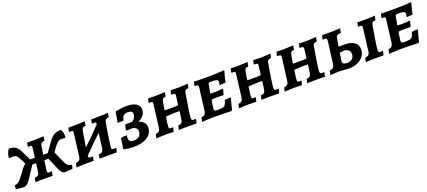

<svg xmlns="http://www.w3.org/2000/svg" viewBox="36 -1455 5369 2412"><g transform="rotate(-20 2720.5 -249.0)"><path d="M794 -421Q794 -408 793 -401L782 -391Q757 -396 742 -396Q713 -396 692.5 -382Q672 -368 648 -336L598 -268L666 -114Q694 -50 744 -50L752 -41L741 3L646 12Q620 12 601 -6.5Q582 -25 566 -63L500 -219H446L429 -104Q426 -86 426 -76Q426 -63 431.5 -58Q437 -53 449 -53Q461 -53 469.5 -54.5Q478 -56 481 -57L487 -50L475 2L361 0Q311 0 247 2L257 -51Q292 -56 305 -68.5Q318 -81 322 -114L335 -219H285L179 -58Q155 -21 132.5 -4.5Q110 12 84 12L-13 3L-14 -41L-9 -50Q39 -50 88 -118L149 -200Q178 -240 206 -260L167 -339Q152 -370 136 -383.5Q120 -397 93 -397Q74 -397 49 -391L36 -405Q46 -471 76 -509Q137 -507 168.5 -483Q200 -459 228 -398L280 -289H344L359 -408Q361 -424 361 -428Q361 -439 356 -443Q351 -447 339 -447Q329 -447 322 -446Q315 -445 313 -445L308 -453L318 -501L424 -500Q437 -500 481 -502Q490 -503 504.5 -504Q519 -505 539 -505L532 -450Q501 -444 489 -434Q477 -424 473 -403L456 -288H517L596 -401Q639 -462 675.5 -484Q712 -506 771 -506Q794 -472 794 -421Z M1287 -102Q1285 -86 1285 -81Q1285 -66 1291 -60.5Q1297 -55 1311 -55Q1322 -55 1333 -56Q1344 -57 1345 -57L1347 -50L1334 0H1220L1104 1L1113 -53Q1147 -54 1162 -69Q1177 -84 1181 -124L1204 -309Q1088 -199 977 -85Q976 -67 981.5 -60.5Q987 -54 1001 -54Q1013 -54 1022 -55Q1031 -56 1034 -56L1036 -51L1024 1L927 0Q894 0 852 2Q810 4 796 6L805 -48Q841 -55 855 -68.5Q869 -82 873 -115L909 -408Q911 -424 911 -427Q911 -439 906.5 -442.5Q902 -446 889 -446L861 -445L858 -453L869 -499L962 -500Q989 -500 1031.5 -502Q1074 -504 1088 -505L1081 -449Q1050 -445 1040 -434.5Q1030 -424 1024 -392Q1014 -337 991 -191Q1100 -292 1218 -416Q1219 -420 1219 -427Q1219 -439 1214.5 -442.5Q1210 -446 1197 -446L1168 -445L1164 -453L1176 -499Q1176 -498 1192 -498.5Q1208 -499 1222 -499Q1242 -500 1277 -500Q1301 -500 1343 -502Q1385 -504 1399 -505L1392 -450Q1362 -445 1350 -436Q1338 -427 1333 -403Q1307 -258 1287 -102Z M1433 -5 1425 -16Q1440 -94 1444 -150L1463 -157L1526 -158Q1523 -139 1523 -124Q1523 -92 1538.5 -79Q1554 -66 1590 -66Q1633 -66 1657 -85.5Q1681 -105 1686 -143Q1687 -147 1687 -155Q1687 -202 1630 -218L1545 -215L1538 -223L1553 -293L1646 -294Q1666 -304 1679.5 -324Q1693 -344 1697 -367Q1698 -371 1698 -379Q1698 -404 1682.5 -415.5Q1667 -427 1633 -427Q1596 -427 1578.5 -409.5Q1561 -392 1551 -346L1470 -345Q1485 -396 1493 -482L1500 -489Q1584 -506 1644 -506Q1729 -506 1774 -478Q1819 -450 1819 -397Q1819 -357 1796 -325.5Q1773 -294 1723 -268Q1813 -239 1813 -161Q1813 -151 1812 -145Q1803 -72 1737 -31.5Q1671 9 1560 9Q1493 9 1433 -5Z M2354 -89Q2354 -70 2360.5 -62.5Q2367 -55 2381 -55Q2391 -55 2399 -56Q2407 -57 2409 -57L2413 -51L2400 2Q2391 2 2363.5 1Q2336 0 2301 0H2267Q2231 0 2211 1Q2196 1 2179.5 1.5Q2163 2 2163 1L2176 -53Q2208 -54 2222 -68.5Q2236 -83 2240 -123L2253 -218H2175Q2150 -217 2116 -214.5Q2082 -212 2068 -211L2056 -127Q2055 -119 2053 -102Q2051 -85 2052 -76Q2053 -63 2058 -58.5Q2063 -54 2076 -54Q2087 -54 2094.5 -55Q2102 -56 2104 -56Q2105 -55 2106 -53.5Q2107 -52 2107 -51L2094 2Q2082 2 2050.5 1Q2019 0 1990 0Q1958 0 1916.5 2Q1875 4 1861 6L1874 -48Q1911 -55 1922.5 -69Q1934 -83 1939 -123L1974 -406Q1975 -413 1975 -424Q1975 -437 1970 -441.5Q1965 -446 1950 -446H1928L1923 -453L1936 -502Q1946 -502 1974.5 -501Q2003 -500 2032 -500Q2058 -500 2102.5 -502.5Q2147 -505 2161 -506L2151 -450Q2121 -446 2111.5 -436.5Q2102 -427 2097 -397L2079 -290L2173 -289Q2224 -289 2261 -293L2276 -406Q2277 -412 2277 -423Q2277 -436 2271.5 -441Q2266 -446 2252 -446H2228L2225 -453L2236 -502Q2252 -501 2289.5 -500.5Q2327 -500 2356 -500Q2391 -501 2423.5 -503Q2456 -505 2467 -506L2456 -451Q2426 -446 2415.5 -438Q2405 -430 2401 -408Q2387 -330 2370.5 -220.5Q2354 -111 2354 -89Z M2707 -67Q2755 -67 2778 -73Q2801 -79 2812.5 -97Q2824 -115 2835 -155L2911 -161L2916 -152Q2912 -140 2899.5 -96Q2887 -52 2876 -4L2866 5Q2842 4 2762.5 2Q2683 0 2618 0Q2572 0 2528 3.5Q2484 7 2472 8L2485 -49Q2518 -54 2531 -68Q2544 -82 2549 -116L2585 -404Q2586 -412 2586 -423Q2586 -436 2581.5 -441Q2577 -446 2566 -446L2542 -445L2537 -453L2549 -503Q2565 -502 2609.5 -501Q2654 -500 2705 -500Q2867 -500 2949 -510L2955 -501Q2951 -489 2939 -445.5Q2927 -402 2919 -356L2837 -351Q2838 -355 2841 -369Q2844 -383 2844 -393Q2844 -409 2836.5 -416.5Q2829 -424 2810 -427Q2791 -430 2753 -430Q2728 -430 2721 -426Q2714 -422 2711 -405L2691 -291L2763 -290Q2779 -290 2811.5 -292.5Q2844 -295 2855 -296L2861 -288L2841 -217Q2831 -217 2801.5 -218Q2772 -219 2740 -219Q2714 -219 2679 -214L2670 -160Q2669 -150 2665.5 -128.5Q2662 -107 2662 -96Q2662 -78 2671 -72.5Q2680 -67 2707 -67Z M3459 -89Q3459 -70 3465.5 -62.5Q3472 -55 3486 -55Q3496 -55 3504 -56Q3512 -57 3514 -57L3518 -51L3505 2Q3496 2 3468.5 1Q3441 0 3406 0H3372Q3336 0 3316 1Q3301 1 3284.5 1.5Q3268 2 3268 1L3281 -53Q3313 -54 3327 -68.5Q3341 -83 3345 -123L3358 -218H3280Q3255 -217 3221 -214.5Q3187 -212 3173 -211L3161 -127Q3160 -119 3158 -102Q3156 -85 3157 -76Q3158 -63 3163 -58.5Q3168 -54 3181 -54Q3192 -54 3199.5 -55Q3207 -56 3209 -56Q3210 -55 3211 -53.5Q3212 -52 3212 -51L3199 2Q3187 2 3155.5 1Q3124 0 3095 0Q3063 0 3021.5 2Q2980 4 2966 6L2979 -48Q3016 -55 3027.5 -69Q3039 -83 3044 -123L3079 -406Q3080 -413 3080 -424Q3080 -437 3075 -441.5Q3070 -446 3055 -446H3033L3028 -453L3041 -502Q3051 -502 3079.5 -501Q3108 -500 3137 -500Q3163 -500 3207.5 -502.5Q3252 -505 3266 -506L3256 -450Q3226 -446 3216.5 -436.5Q3207 -427 3202 -397L3184 -290L3278 -289Q3329 -289 3366 -293L3381 -406Q3382 -412 3382 -423Q3382 -436 3376.5 -441Q3371 -446 3357 -446H3333L3330 -453L3341 -502Q3357 -501 3394.5 -500.5Q3432 -500 3461 -500Q3496 -501 3528.5 -503Q3561 -505 3572 -506L3561 -451Q3531 -446 3520.5 -438Q3510 -430 3506 -408Q3492 -330 3475.5 -220.5Q3459 -111 3459 -89Z M4070 -89Q4070 -70 4076.5 -62.5Q4083 -55 4097 -55Q4107 -55 4115 -56Q4123 -57 4125 -57L4129 -51L4116 2Q4107 2 4079.5 1Q4052 0 4017 0H3983Q3947 0 3927 1Q3912 1 3895.5 1.5Q3879 2 3879 1L3892 -53Q3924 -54 3938 -68.5Q3952 -83 3956 -123L3969 -218H3891Q3866 -217 3832 -214.5Q3798 -212 3784 -211L3772 -127Q3771 -119 3769 -102Q3767 -85 3768 -76Q3769 -63 3774 -58.5Q3779 -54 3792 -54Q3803 -54 3810.5 -55Q3818 -56 3820 -56Q3821 -55 3822 -53.5Q3823 -52 3823 -51L3810 2Q3798 2 3766.5 1Q3735 0 3706 0Q3674 0 3632.5 2Q3591 4 3577 6L3590 -48Q3627 -55 3638.5 -69Q3650 -83 3655 -123L3690 -406Q3691 -413 3691 -424Q3691 -437 3686 -441.5Q3681 -446 3666 -446H3644L3639 -453L3652 -502Q3662 -502 3690.5 -501Q3719 -500 3748 -500Q3774 -500 3818.5 -502.5Q3863 -505 3877 -506L3867 -450Q3837 -446 3827.5 -436.5Q3818 -427 3813 -397L3795 -290L3889 -289Q3940 -289 3977 -293L3992 -406Q3993 -412 3993 -423Q3993 -436 3987.5 -441Q3982 -446 3968 -446H3944L3941 -453L3952 -502Q3968 -501 4005.5 -500.5Q4043 -500 4072 -500Q4107 -501 4139.5 -503Q4172 -505 4183 -506L4172 -451Q4142 -446 4131.5 -438Q4121 -430 4117 -408Q4103 -330 4086.5 -220.5Q4070 -111 4070 -89Z M4373 4Q4329 0 4306 0Q4262 0 4188 7L4200 -50Q4235 -56 4248.5 -68.5Q4262 -81 4266 -110L4304 -405Q4305 -411 4305 -421Q4305 -435 4299 -440.5Q4293 -446 4279 -446L4252 -445L4249 -452L4261 -501Q4287 -500 4339 -500Q4415 -500 4503 -505L4493 -449Q4456 -445 4442.5 -436Q4429 -427 4425 -403L4407 -295H4489Q4572 -295 4617 -262Q4662 -229 4662 -168Q4662 -117 4633 -77Q4604 -37 4553 -14.5Q4502 8 4438 8Q4417 8 4373 4ZM4533 -153Q4533 -185 4515 -202Q4497 -219 4461 -224L4395 -219L4379 -110Q4376 -87 4391 -76.5Q4406 -66 4442 -66Q4484 -66 4508.5 -88.5Q4533 -111 4533 -153ZM4852 -85Q4852 -68 4858 -61Q4864 -54 4877 -54Q4890 -54 4898.5 -55Q4907 -56 4910 -56L4913 -51L4899 2Q4885 2 4848.5 1Q4812 0 4778 0Q4749 0 4711.5 2.5Q4674 5 4662 6L4674 -48Q4709 -55 4722 -68Q4735 -81 4739 -113L4775 -406Q4776 -413 4776 -423Q4776 -436 4770.5 -441Q4765 -446 4751 -446H4726Q4724 -449 4722 -453L4734 -502Q4762 -502 4780 -501L4848 -500Q4871 -500 4912.5 -502.5Q4954 -505 4968 -506L4956 -450Q4926 -446 4916 -438Q4906 -430 4901 -408Q4885 -322 4868.5 -215Q4852 -108 4852 -85Z M5207 -67Q5255 -67 5278 -73Q5301 -79 5312.5 -97Q5324 -115 5335 -155L5411 -161L5416 -152Q5412 -140 5399.5 -96Q5387 -52 5376 -4L5366 5Q5342 4 5262.5 2Q5183 0 5118 0Q5072 0 5028 3.5Q4984 7 4972 8L4985 -49Q5018 -54 5031 -68Q5044 -82 5049 -116L5085 -404Q5086 -412 5086 -423Q5086 -436 5081.5 -441Q5077 -446 5066 -446L5042 -445L5037 -453L5049 -503Q5065 -502 5109.5 -501Q5154 -500 5205 -500Q5367 -500 5449 -510L5455 -501Q5451 -489 5439 -445.5Q5427 -402 5419 -356L5337 -351Q5338 -355 5341 -369Q5344 -383 5344 -393Q5344 -409 5336.5 -416.5Q5329 -424 5310 -427Q5291 -430 5253 -430Q5228 -430 5221 -426Q5214 -422 5211 -405L5191 -291L5263 -290Q5279 -290 5311.5 -292.5Q5344 -295 5355 -296L5361 -288L5341 -217Q5331 -217 5301.5 -218Q5272 -219 5240 -219Q5214 -219 5179 -214L5170 -160Q5169 -150 5165.5 -128.5Q5162 -107 5162 -96Q5162 -78 5171 -72.5Q5180 -67 5207 -67Z"/></g></svg>

Font: Alegreya SC
Style: Bold Italic
Weight: 700
Italic angle: -7°
Designer: Juan Pablo del Peral
Foundry: Huerta Tipografica
Version: Version 2.007; ttfautohint (v1.6)